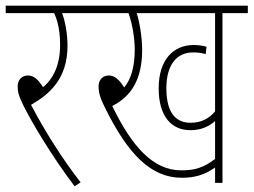

<svg xmlns="http://www.w3.org/2000/svg" viewBox="-20 -642 890 674"><path d="M263 -2C203 -78 135 -185 89 -274C153 -311 217 -364 217 -482C217 -521 209 -568 198 -596H296V-622H0V-596H170C180 -575 191 -540 191 -484C191 -414 167 -365 131 -336C113 -365 97 -377 78 -377C58 -377 42 -363 42 -339C42 -319 46 -304 64 -268C91 -214 160 -96 242 12Z M761 -596H850V-622H284V-596H431C444 -561 453 -509 453 -468C453 -410 441 -365 416 -335C397 -365 381 -377 362 -377C342 -377 326 -363 326 -339C326 -317 332 -296 350 -261C429 -102 509 -18 618 -18C662 -18 697 -27 735 -54V0H761ZM649 -211C602 -211 564 -240 564 -332C564 -413 599 -458 658 -458C675 -458 688 -456 702 -452L705 -478C691 -482 675 -484 660 -484C590 -484 537 -434 537 -332C537 -232 583 -185 648 -185C685 -185 712 -197 735 -217V-84C694 -53 664 -44 616 -44C516 -44 442 -130 374 -270C442 -304 479 -365 479 -467C479 -511 470 -564 460 -596H735V-251C714 -226 687 -211 649 -211Z"/></svg>

Font: Noto Sans ExtraCondensed Thin
Style: Italic
Weight: 100
Width: 2
Italic angle: -12°
Designer: Monotype Design Team
Foundry: Monotype Imaging Inc.
Version: Version 2.013